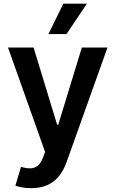

<svg xmlns="http://www.w3.org/2000/svg" viewBox="-20 -799 616 1024"><path d="M146 204.5Q119.7 204.5 97.5 200.5Q75.3 196.4 62.1 191.1L92 90.9Q120 99.1 142 98.7Q164.1 98.4 180.9 85Q197.8 71.7 209.5 40.8L220.5 11.4L22.7 -545.5H159.1L284.8 -133.5H290.5L416.5 -545.5H553.3L334.9 66.1Q319.6 109.4 294.4 140.4Q269.2 171.5 232.8 188Q196.4 204.5 146 204.5ZM238.3 -617.2 317.8 -779.5H443.5L334.5 -617.2Z"/></svg>

Font: InterMG SemiBold
Style: Regular
Weight: 600
Designer: Rasmus Andersson
Foundry: rsms
Version: Version 3.019;December 26, 2023;FontCreator 15.0.0.2955 64-b